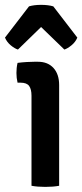

<svg xmlns="http://www.w3.org/2000/svg" viewBox="-36 -746 331 771"><path d="M201.5 0Q177.5 4.5 146 4.5Q114.5 4.5 90.5 0V-361.5Q90.5 -387.5 81 -400.8Q71.5 -414 46.5 -414H34.5Q30 -433 30 -453Q30 -462.5 31 -472.8Q32 -483 34.5 -493.5Q54 -496 72 -497Q90 -498 101.5 -498H116.5Q156 -498 178.8 -473Q201.5 -448 201.5 -404.5ZM178 -720.5 274.5 -595Q267 -577 251 -564Q235 -551 222.5 -547L129 -637.5L36 -547Q23 -551 7.2 -564Q-8.5 -577 -16 -595L80.5 -720.5Q101 -726.5 129 -726.5Q157.5 -726.5 178 -720.5Z"/></svg>

Font: Signika Negative Medium
Style: Regular
Weight: 500
Designer: Anna Giedry
Foundry: Anna Giedry
Version: Version 2.001